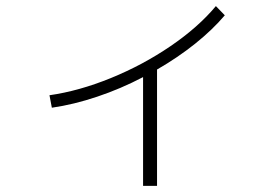

<svg xmlns="http://www.w3.org/2000/svg" viewBox="-20 -603 904 631"><path d="M689.5 -583 718.8 -552.7Q678.2 -504.9 621.1 -459.2Q564 -413.6 496.1 -374.5V7.8H450.2V-349.6Q376.5 -311 299.3 -285.2Q222.2 -259.3 150.4 -249L142.6 -290Q239.3 -303.7 344.2 -346.4Q449.2 -389.2 540.5 -451.4Q631.8 -513.7 689.5 -583Z"/></svg>

Font: Pretendard GOV ExtraLight
Style: Regular
Weight: 200
Designer: Base glyphs from Inter by Rasmus Andersson; Hangeul glyphs from Noto Sans CJK(Source Han Sans) by Jang Soo-young and Kan
Foundry: Kil Hyung-jin
Version: Version 1.309